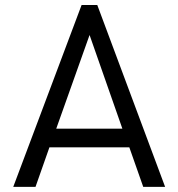

<svg xmlns="http://www.w3.org/2000/svg" viewBox="-20 -726 693 746"><path d="M621.5 0H536.5L482.5 -153.5H172L118 0H31.5L297 -706.5H358ZM455.5 -226 328 -590 198.5 -226Z"/></svg>

Font: Acari Sans
Style: Regular
Weight: 400
Designer: Alfredo Marco Pradil and Stefan Peev (font) & Cristiano Sobral (main changes)
Foundry: Alfredo Marco Pradil and Stefan Peev (font) & Cristiano Sobral (main changes)
Version: Version 1.063; ttfautohint (v1.8.3)